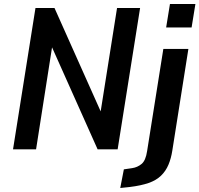

<svg xmlns="http://www.w3.org/2000/svg" viewBox="-20 -745 995 958"><path d="M45 0 157 -705H252L486 -181H481L564 -705H679L567 0H467L236 -517H241L160 0ZM809 -608 828 -725H955L936 -608ZM580 193 598 100 639 94Q666 90 686.5 73Q707 56 714 9L795 -501H920L840 5Q834 45 820.5 77Q807 109 783 132Q759 155 721.5 168Q684 181 628 188Z"/></svg>

Font: Nunito Sans 7pt Condensed
Style: Bold Italic
Weight: 700
Width: 3
Italic angle: -9°
Designer: Vernon Adams
Foundry: Vernon Adams
Version: Version 3.101;gftools[0.9.27]